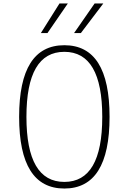

<svg xmlns="http://www.w3.org/2000/svg" viewBox="-20 -1072 740 1104"><path d="M350 12Q90 12 90 -400Q90 -812 350 -812Q610 -812 610 -400Q610 12 350 12ZM350 -26Q568 -26 568 -400Q568 -774 350 -774Q132 -774 132 -400Q132 -26 350 -26ZM215 -882 322 -1052H370L253 -882ZM406 -882 524 -1052H574L445 -882Z"/></svg>

Font: Martian Mono Thin
Style: Regular
Weight: 100
Monospace: yes
Designer: Roman Shamin
Foundry: Evil Martians
Version: Version 1.000; ttfautohint (v1.8.4.7-5d5b)